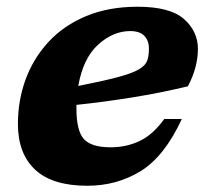

<svg xmlns="http://www.w3.org/2000/svg" viewBox="-20 -552 634 584"><path d="M533 -190Q480.5 -76.5 408.2 -31.8Q336 13 245.5 13Q139 13 86.8 -36Q34.5 -85 34.5 -175Q34.5 -247 58.2 -311.2Q82 -375.5 128.2 -425.2Q174.5 -475 242.5 -503.2Q310.5 -531.5 398.5 -531.5Q497.5 -531.5 539.8 -494Q582 -456.5 582 -403Q582 -377 574.8 -348.5Q567.5 -320 551.5 -289.5Q468.5 -269.5 381.2 -255.5Q294 -241.5 212.5 -233Q212.5 -227.5 212.5 -221.5Q212.5 -154.5 235 -129.2Q257.5 -104 316.5 -104Q365 -104 405.5 -123.5Q446 -143 479.5 -190ZM376 -457.5Q324 -457.5 278.5 -416.2Q233 -375 218 -290.5Q296 -306 339.8 -317.8Q383.5 -329.5 403.2 -341.5Q423 -353.5 428 -368.2Q433 -383 433 -404Q433 -428.5 419 -443Q405 -457.5 376 -457.5Z"/></svg>

Font: Newsreader Caption
Style: Bold Italic
Weight: 700
Italic angle: -17°
Designer: Hugues Gentile
Foundry: Production Type
Version: Version 1.001